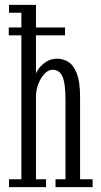

<svg xmlns="http://www.w3.org/2000/svg" viewBox="-20 -770 414 790"><path d="M16 -624.5V-657H247.5V-624.5ZM17 0V-32.5H68V-717.5H17V-750H128V-465.5Q129 -473.5 140.2 -488.8Q151.5 -504 170.8 -516.2Q190 -528.5 215 -528.5Q238.5 -528.5 260 -516Q281.5 -503.5 295.5 -469.2Q309.5 -435 309.5 -370V-32.5H361V0H208.5V-32.5H249.5V-359Q249.5 -427 237 -455Q224.5 -483 197 -483Q179 -483 163.5 -466.8Q148 -450.5 138.2 -426Q128.5 -401.5 128 -376V-32.5H169.5V0Z"/></svg>

Font: Imbue Thin 10pt Light
Style: Regular
Weight: 300
Version: Version 1.102